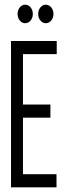

<svg xmlns="http://www.w3.org/2000/svg" viewBox="-20 -799 290 819"><path d="M27 0V-624H222V-568H78V-353H195V-297H78V-56H221V0ZM87 -700Q74 -700 64.5 -711.5Q55 -723 55 -739Q55 -756 64.5 -767.5Q74 -779 87 -779Q101 -779 110.5 -767.5Q120 -756 120 -739Q120 -723 110.5 -711.5Q101 -700 87 -700ZM175 -700Q162 -700 152.5 -711.5Q143 -723 143 -739Q143 -756 152.5 -767.5Q162 -779 175 -779Q189 -779 198.5 -767.5Q208 -756 208 -739Q208 -723 198.5 -711.5Q189 -700 175 -700Z"/></svg>

Font: Inconsolata UltraCondensed
Style: Regular
Weight: 400
Width: 1
Monospace: yes
Designer: Raph Levien, Cyreal, Brenton Simpson
Foundry: Raph Levien, Cyreal, Google
Version: Version 3.000; ttfautohint (v1.8.2.53-6de2)